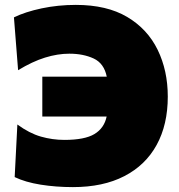

<svg xmlns="http://www.w3.org/2000/svg" viewBox="-20 -749 730 785"><path d="M278 16Q209 16 146.2 6Q83.5 -4 40 -25L51 -240Q100 -204 147.2 -190.5Q194.5 -177 243 -177Q326.5 -177 366.2 -201Q406 -225 416 -272.5H153V-435.5H416.5Q405.5 -490 363 -509.8Q320.5 -529.5 263.5 -529.5Q215.5 -529.5 164 -513.5Q112.5 -497.5 54 -462L37 -678Q83 -700.5 150.2 -714.8Q217.5 -729 290 -729Q416.5 -729 499.8 -679.8Q583 -630.5 624.5 -545.5Q666 -460.5 666 -354Q666 -239.5 620.5 -156.5Q575 -73.5 488.2 -28.8Q401.5 16 278 16Z"/></svg>

Font: Commissioner Black
Style: Regular
Weight: 900
Designer: Kostas Bartsokas
Foundry: Kostas Bartsokas
Version: Version 1.000; ttfautohint (v1.8.3)